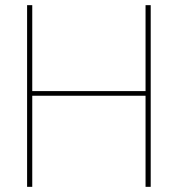

<svg xmlns="http://www.w3.org/2000/svg" viewBox="-20 -724 690 744"><path d="M85 0V-704H105V0ZM544 0V-704H564V0ZM95 -353V-371H556V-353Z"/></svg>

Font: Poppins Variable
Style: Regular
Weight: 100
Designer: Jonny Pinhorn
Foundry: Indian Type Foundry
Version: Version 6.000